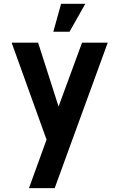

<svg xmlns="http://www.w3.org/2000/svg" viewBox="-20 -720 616 990"><path d="M403 -500H535.5L262 250H129.5L220 0L40 -500H176.5L282 -170.5ZM255 -556.5 295 -700.5H420L338.5 -556.5Z"/></svg>

Font: Urbanist
Style: Bold
Weight: 700
Designer: Corey Hu
Foundry: Corey Hu
Version: Version 1.330; ttfautohint (v1.8.4.7-5d5b)